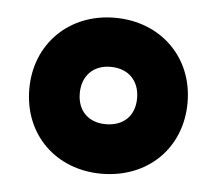

<svg xmlns="http://www.w3.org/2000/svg" viewBox="-36 -762 470 417"><g transform="rotate(5 199.5 -554.0)"><path d="M199 -384C299 -384 372 -454 372 -554C372 -653 299 -724 199 -724C100 -724 27 -653 27 -554C27 -454 100 -384 199 -384ZM199 -492C161 -492 137 -516 137 -554C137 -592 161 -617 199 -617C238 -617 262 -592 262 -554C262 -516 238 -492 199 -492Z"/></g></svg>

Font: Noto Sans Khmer SemiCondensed Black
Style: Regular
Weight: 900
Width: 4
Designer: Danh Hong and the Monotype Design Team
Foundry: Monotype Imaging Inc.
Version: Version 2.004